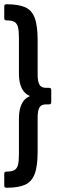

<svg xmlns="http://www.w3.org/2000/svg" viewBox="-22 -729 269 903"><path d="M9 154Q-2 154 -2 144V88Q-2 78 9 78Q33 78 45.5 71Q58 64 62.5 47Q67 30 67 -2V-170Q67 -213 80 -240Q93 -267 119 -277Q93 -288 80 -314.5Q67 -341 67 -384V-553Q67 -584 62.5 -601.5Q58 -619 46 -626Q34 -633 9 -633Q-2 -633 -2 -643V-699Q-2 -709 9 -709Q63 -709 95 -695.5Q127 -682 141 -645.5Q155 -609 155 -540V-379Q155 -346 163.5 -331Q172 -316 194 -316H208Q219 -316 219 -306V-248Q219 -238 208 -238H194Q172 -238 163.5 -223.5Q155 -209 155 -175V-15Q155 53 141 89.5Q127 126 95.5 140Q64 154 9 154Z"/></svg>

Font: Sofia Sans Condensed SemiBold
Style: Regular
Weight: 600
Designer: Botio Nikoltchev, Ani Petrova
Foundry: lettersoup
Version: Version 4.101